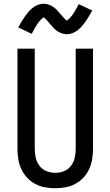

<svg xmlns="http://www.w3.org/2000/svg" viewBox="-20 -994 588 1022"><path d="M274 8Q247 8 219.5 3Q192 -2 167.5 -15Q143 -28 124 -48.5Q105 -69 93.5 -94Q82 -119 77.5 -146.5Q73 -174 73 -201V-735H165V-201Q165 -177 170.5 -153.5Q176 -130 190.5 -111Q205 -92 227.5 -83Q250 -74 274 -74Q298 -74 320.5 -83Q343 -92 357.5 -111Q372 -130 377.5 -153.5Q383 -177 383 -201V-735H475V-201Q475 -174 470.5 -146.5Q466 -119 454.5 -94Q443 -69 424 -48.5Q405 -28 380.5 -15Q356 -2 328.5 3Q301 8 274 8ZM336 -812Q326 -812 316 -814.5Q306 -817 297 -821.5Q288 -826 280 -832Q272 -838 265 -845.5Q258 -853 252.5 -859.5Q247 -866 239 -875Q231 -884 225 -890.5Q219 -897 212 -902Q209 -900 203 -894.5Q197 -889 194 -885.5Q191 -882 187.5 -878Q184 -874 180.5 -869Q177 -864 173.5 -858Q170 -852 166 -845Q162 -838 157.5 -830.5Q153 -823 149 -814L77 -848Q87 -866 96 -881Q105 -896 114 -908.5Q123 -921 132 -931.5Q141 -942 153.5 -952Q166 -962 181 -968Q196 -974 212 -974Q222 -974 232 -971.5Q242 -969 251 -964.5Q260 -960 268 -954Q276 -948 283 -940.5Q290 -933 295.5 -926.5Q301 -920 309 -911Q317 -902 322.5 -896Q328 -890 336 -884Q339 -886 345 -891.5Q351 -897 354 -900.5Q357 -904 360.5 -908Q364 -912 367.5 -917Q371 -922 374.5 -928Q378 -934 382 -941Q386 -948 390.5 -955.5Q395 -963 399 -972L471 -938Q461 -920 452 -905Q443 -890 434 -877.5Q425 -865 416 -854.5Q407 -844 394.5 -834Q382 -824 367 -818Q352 -812 336 -812Z"/></svg>

Font: Iosevka Semi-Condensed Medium
Style: Regular
Weight: 500
Monospace: yes
Designer: Belleve Invis
Foundry: Belleve Invis
Version: Version 27.3.5